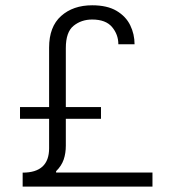

<svg xmlns="http://www.w3.org/2000/svg" viewBox="-20 -692 648 712"><path d="M54.2 -251.5V-294.9H162.1V-515.6Q162.1 -592.8 206.5 -632.6Q251 -672.4 321.8 -672.4Q377.4 -672.4 412.1 -651.9Q446.8 -631.3 462.9 -598.4Q479 -565.4 479 -527.8H418.9Q418.9 -564 395.5 -591.8Q372.1 -619.6 321.8 -619.6Q281.7 -619.6 252.9 -596.4Q224.1 -573.2 224.1 -513.7V-294.9H354.5V-251.5H224.1V-151.9Q224.1 -123.5 216.1 -100.1Q208 -76.7 188 -57.1V-52.2H545.4V0H64V-51.8Q162.1 -51.8 162.1 -142.1V-251.5Z"/></svg>

Font: Estedad-FD Light
Style: Regular
Weight: 300
Designer: Amin Abedi
Version: Version 7.3